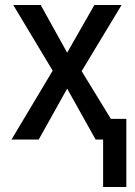

<svg xmlns="http://www.w3.org/2000/svg" viewBox="-20 -559 540 769"><path d="M26 0 191 -276 33 -539H143L249 -348L358 -539H467L307 -274L424 -83H486V190H393V0H363L249 -204L135 0Z"/></svg>

Font: Noto Sans Mono ExtraCondensed Medium
Style: Regular
Weight: 500
Width: 2
Designer: Monotype Design Team
Foundry: Monotype Imaging Inc.
Version: Version 2.014